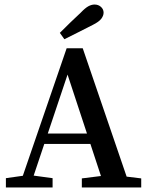

<svg xmlns="http://www.w3.org/2000/svg" viewBox="-20 -827 653 847"><path d="M6 0V-41L98 -54H116L212 -41V0ZM63 0 274 -614H345L555 0H442L278 -498L111 0ZM156 -192 171 -238H419L436 -192ZM341 0V-40L453 -54H488L603 -40V0ZM244 -682Q267 -705 290 -727.5Q313 -750 336 -771Q356 -792 370 -799.5Q384 -807 397 -807Q414 -807 425.5 -796.5Q437 -786 437 -771Q437 -758 427 -744.5Q417 -731 389 -717Q357 -701 326 -685Q295 -669 264 -654Z"/></svg>

Font: Lisu Bosa SemiBold
Style: Regular
Weight: 600
Designer: David Morse, Annie Olsen, Victor Gaultney, Frank Grießhammer (Latin)
Foundry: SIL International
Version: Version 2.000